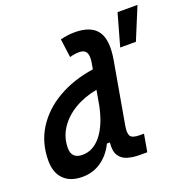

<svg xmlns="http://www.w3.org/2000/svg" viewBox="-135 -900 1038 1043"><g transform="rotate(-20 384.0 -378.0)"><path d="M168.5 10.3Q99.1 10.3 61 -27.8Q22.9 -65.9 22.9 -135.3Q22.9 -238.8 73.7 -319.1Q124.5 -399.4 214.1 -450.9Q303.7 -502.4 419.9 -519.5L425.8 -552.2Q433.1 -594.2 422.4 -613.5Q411.6 -632.8 382.3 -632.8Q355 -632.8 326.7 -624.5L312.5 -731.9Q355.5 -742.7 395.5 -742.7Q489.7 -742.7 526.4 -690.9Q563 -639.2 543 -525.9L480.5 -170.4Q473.6 -130.9 483.6 -113.5Q493.7 -96.2 537.6 -96.2H561.5L543.9 4.9H500.5Q460.9 4.9 429.7 -4.6Q398.4 -14.2 382.1 -40Q365.7 -65.9 371.1 -114.7H354Q325.2 -55.7 277.3 -22.7Q229.5 10.3 168.5 10.3ZM384.3 -317.4 400.4 -408.2Q327.1 -395 269.5 -360.6Q211.9 -326.2 179 -275.6Q146 -225.1 146 -164.1Q146 -102.1 209 -102.1Q271 -102.1 316.7 -158.4Q362.3 -214.8 384.3 -317.4ZM600.1 -580.1 652.3 -765.6H767.6L690.9 -580.1Z"/></g></svg>

Font: Cascadia Mono NF SemiBold
Style: Italic
Weight: 600
Italic angle: -10°
Monospace: yes
Designer: Aaron Bell
Foundry: Saja Typeworks
Version: Version 2404.023; ttfautohint (v1.8.4)